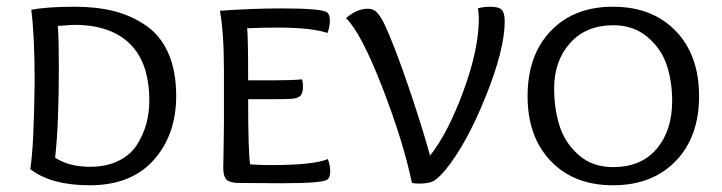

<svg xmlns="http://www.w3.org/2000/svg" viewBox="-20 -544 2147 571"><path d="M70 -41Q81 -108 83 -303Q83 -437 73 -515Q121 -524 202 -524Q267 -524 318.5 -511Q370 -498 413.5 -468.5Q457 -439 480.5 -386Q504 -333 504 -259Q504 -143 437 -68Q370 7 247 7Q132 7 70 -41ZM152 -467Q155 -427 155 -344Q155 -174 144 -75Q185 -48 248 -48Q297 -48 333 -66Q369 -84 388 -114.5Q407 -145 415.5 -177.5Q424 -210 424 -245Q424 -357 366.5 -413.5Q309 -470 202 -470Q195 -470 187 -469.5Q179 -469 168.5 -468Q158 -467 152 -467Z M715 -460Q718 -436 718 -305H782Q849 -305 878 -308Q881 -300 881 -286Q881 -266 872.5 -258.5Q864 -251 846 -250Q825 -249 789 -249H718Q718 -88 724 -55Q760 -53 782 -53Q914 -53 955 -71Q962 -53 962 -33Q962 -17 954 -10Q939 1 818 1Q794 1 741 0.5Q688 0 686 0Q661 -1 652.5 -11Q644 -21 644 -44Q644 -58 645 -105.5Q646 -153 646 -180V-333Q646 -447 634 -512Q732 -519 817 -519Q938 -519 953 -507Q961 -500 961 -484Q961 -464 954 -446Q906 -462 804 -462Q765 -462 715 -460Z M1401 -519Q1417 -524 1438 -524Q1463 -524 1472 -515Q1481 -506 1481 -481Q1481 -397 1424 -256Q1367 -115 1305 -39Q1282 -12 1268 -5Q1254 2 1226 2Q1214 2 1205 0Q1179 -125 1116 -286.5Q1053 -448 1009 -490Q1041 -518 1074 -518Q1089 -518 1099 -509Q1109 -500 1122 -475Q1151 -414 1193 -291.5Q1235 -169 1259 -81Q1313 -150 1358.5 -274Q1404 -398 1404 -489Q1404 -507 1401 -519Z M1803 7Q1687 7 1618 -65Q1549 -137 1549 -258Q1549 -380 1618 -452Q1687 -524 1803 -524Q1920 -524 1989.5 -452Q2059 -380 2059 -258Q2059 -137 1989.5 -65Q1920 7 1803 7ZM1979 -244Q1979 -301 1963 -350Q1947 -399 1905.5 -434Q1864 -469 1804 -469Q1723 -469 1675.5 -416Q1628 -363 1628 -281Q1628 -221 1644 -170Q1660 -119 1701 -83Q1742 -47 1803 -47Q1887 -47 1933 -101.5Q1979 -156 1979 -244Z"/></svg>

Font: Overlock SC
Style: Regular
Weight: 400
Designer: Dario Muhafara
Foundry: Dario Manuel Muhafara
Version: Version 1.001